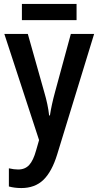

<svg xmlns="http://www.w3.org/2000/svg" viewBox="-20 -713 498 973"><path d="M121 -541 204 -247Q223 -183 229 -128H233Q241 -181 259 -247L339 -541H457L270 69Q243 157 200 198.5Q157 240 88 240Q54 240 25 232V140Q51 146 72 146Q107 146 128 123Q149 100 163 49L178 -3L2 -541ZM368 -611H91V-693H368Z"/></svg>

Font: Noto Sans Display Medium Narrow
Style: Regular
Weight: 500
Width: 4
Designer: Monotype Design team
Foundry: Monotype Imaging Inc.
Version: Version 1.000